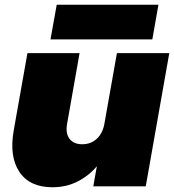

<svg xmlns="http://www.w3.org/2000/svg" viewBox="-20 -789 737 813"><path d="M696.8 -564 597.2 0H375L390.1 -85Q356.9 -45.4 309.1 -20.8Q261.2 3.9 202.1 3.9Q105.5 3.9 62 -61.3Q18.6 -126.5 38.1 -236.8L96.2 -564H316.9L264.2 -265.1Q256.8 -224.6 274.4 -201.4Q292 -178.2 328.1 -178.2Q364.7 -178.2 389.6 -201.2Q414.6 -224.1 421.9 -264.2L475.1 -564ZM193.8 -622.1 220.2 -769H650.9L625 -622.1Z"/></svg>

Font: SVN-Poppins Black
Style: Italic
Weight: 900
Italic angle: -10°
Designer: Ninad Kale (Devanagari), Jonny Pinhorn (Latin)
Foundry: Indian Type Foundry
Version: Version 3.002 2017